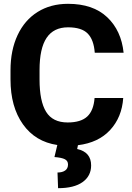

<svg xmlns="http://www.w3.org/2000/svg" viewBox="-20 -754 690 1005"><path d="M388 6 384 26Q457 42 457 112Q457 167 412.5 199Q368 231 284 231L281 149Q306 149 321 138.5Q336 128 336 107Q336 88 319.5 79.5Q303 71 265 68L280 5Q165 -12 100 -103.5Q35 -195 35 -338V-386Q35 -491 72 -570Q109 -649 177 -691.5Q245 -734 336 -734Q467 -734 541 -664Q615 -594 627 -478H476Q471 -546 439 -578.5Q407 -611 336 -611Q261 -611 224 -556Q187 -501 187 -387V-338Q187 -224 221.5 -168.5Q256 -113 334 -113Q403 -113 436.5 -144Q470 -175 475 -241H625Q618 -140 556.5 -73.5Q495 -7 388 6Z"/></svg>

Font: Freesentation 8 ExtraBold
Style: Regular
Weight: 800
Designer: glyphs from Roboto by Christian Robertson / Hangul glyphs from Noto Sans CJK(Source Han Sans) by Jang Soo-young and Kang
Foundry: PT&
Version: Version 2.001